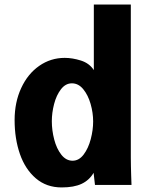

<svg xmlns="http://www.w3.org/2000/svg" viewBox="-20 -810 640 841"><path d="M44 -284Q44 -362 72.8 -424.2Q101.5 -486.5 151.8 -521.5Q202 -556.5 263.5 -556.5Q297.5 -556.5 334.5 -544.8Q371.5 -533 391 -503V-790H553V-120Q553 -100.5 553.5 -81.5Q554 -62.5 554.5 -43.5L556 0H396L390 -53Q371 -20.5 337.5 -4.8Q304 11 250 11Q183.5 11 137 -28.8Q90.5 -68.5 67.2 -135.5Q44 -202.5 44 -284ZM388 -278Q388 -316 376.8 -355Q365.5 -394 344.5 -419.5Q323.5 -445 295 -445Q267 -445 247 -419Q227 -393 217 -354.5Q207 -316 207 -279Q207 -239 217.5 -198.8Q228 -158.5 248.8 -132.2Q269.5 -106 298 -106Q326 -106 346.5 -133.2Q367 -160.5 377.5 -200.5Q388 -240.5 388 -278Z"/></svg>

Font: JuliaMono Black
Style: Regular
Weight: 900
Monospace: yes
Designer: cormullion
Foundry: corm
Version: Version 0.054; ttfautohint (v1.8.4)